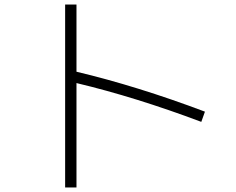

<svg xmlns="http://www.w3.org/2000/svg" viewBox="-20 -783 1040 846"><path d="M317 -763V-467Q586 -403 883 -291L867 -246Q577 -355 317 -417V43H267V-763Z"/></svg>

Font: M PLUS 1p Light
Style: Regular
Weight: 300
Version: Version 1.061